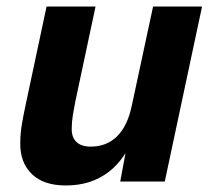

<svg xmlns="http://www.w3.org/2000/svg" viewBox="-20 -556 648 588"><path d="M181.8 12Q113.8 12 77.9 -22.6Q42 -57.2 42 -115.6Q42 -146.4 47.1 -176.1Q52.2 -205.8 58.2 -233.4L122.6 -536H272.6L210.4 -243.8Q206.6 -224.8 203.1 -203.4Q199.6 -182 199.6 -160.6Q199.6 -135 214.3 -121Q229 -107 258.2 -107Q306.4 -107 338.5 -138.5Q370.6 -170 383.8 -233.2L448.8 -536H598.8L484.6 0H348.2L376.8 -154.4L394.4 -150.4Q366 -69.8 312.1 -28.9Q258.2 12 181.8 12Z"/></svg>

Font: Geist
Style: Italic
Weight: 400
Italic angle: -12°
Designer: Basement.studio, Andrés Briganti, Mateo Zaragoza
Foundry: Basement.studio, Vercel, Andrés Briganti, Guido Ferreyra, Mateo Zaragoza
Version: Version 1.500